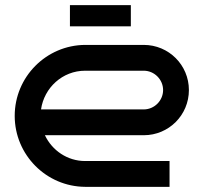

<svg xmlns="http://www.w3.org/2000/svg" viewBox="-20 -724 778 744"><path d="M712 -375C712 -472 634 -550 537 -550H310C159 -549 37 -426 37 -275C37 -124 159 -1 310 0H637V-100H310C241 -100 182 -141 154 -200H537C634 -200 712 -278 712 -375ZM139 -300C151 -384 222 -450 310 -450H537C578 -450 612 -416 612 -375C612 -334 578 -300 537 -300ZM487 -622V-704H251V-622Z"/></svg>

Font: Bruno Ace
Style: Regular
Weight: 400
Designer: Astigmatic (AOETI)
Foundry: Astigmatic (AOETI)
Version: Version 1.000